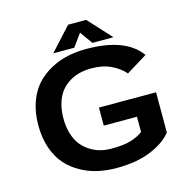

<svg xmlns="http://www.w3.org/2000/svg" viewBox="-124 -989 1098 1120"><g transform="rotate(-15 425.0 -429.5)"><path d="M622.5 -731H495.5L441 -807L386 -731H259L386 -870H495ZM779.5 -356.5V-113.5Q737.5 -60 651.8 -24.5Q566 11 445 11Q386.5 11 333.2 -0.5Q280 -12 230.8 -39.2Q181.5 -66.5 145.2 -107Q109 -147.5 87.5 -209.2Q66 -271 66 -348Q66 -424.5 88 -486.2Q110 -548 146.8 -588.2Q183.5 -628.5 233.8 -655.8Q284 -683 338 -694.5Q392 -706 451 -706Q688 -706 776.5 -583L650 -505Q620 -540 570 -564.5Q520 -589 451 -589Q412.5 -589 378.8 -580.8Q345 -572.5 315.2 -554Q285.5 -535.5 264 -507.8Q242.5 -480 230.2 -439.2Q218 -398.5 218 -348Q218 -297.5 230.5 -256.5Q243 -215.5 264.5 -188Q286 -160.5 315.2 -141.8Q344.5 -123 376.8 -114.5Q409 -106 445 -106Q517.5 -106 561.2 -119.2Q605 -132.5 635 -155.5V-247.5H434.5V-356.5Z"/></g></svg>

Font: League Mono Wide SemiBold
Style: Regular
Weight: 600
Width: 8
Designer: Tyler Finck
Foundry: The League of Moveable Type / Tyler Finck
Version: Version 2.210